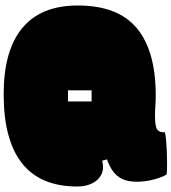

<svg xmlns="http://www.w3.org/2000/svg" viewBox="38 -935 932 1048"><g transform="rotate(90 504.0 -411.0)"><path d="M495 35Q255 35 132.5 -67Q10 -169 10 -369Q10 -589 134 -692Q258 -795 500 -795Q532 -795 560 -793Q588 -791 611 -791Q672 -791 688 -804Q704 -817 702 -845Q715 -849 743 -851.5Q771 -854 805 -855.5Q839 -857 869 -857Q890 -857 907 -856.5Q924 -856 933 -854Q949 -826 960.5 -781Q972 -736 972 -691Q972 -642 956 -610.5Q940 -579 912.5 -560Q885 -541 850 -529L857 -503Q903 -514 934 -497.5Q965 -481 981.5 -446.5Q998 -412 998 -367Q998 -165 871 -65Q744 35 495 35ZM473 -316H534V-445H473Z"/></g></svg>

Font: Oi
Style: Regular
Weight: 400
Designer: Kostas Bartsokas, Mohamad Dakak
Foundry: Foundry5
Version: Version 4.000